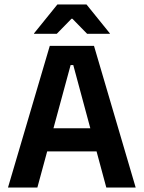

<svg xmlns="http://www.w3.org/2000/svg" viewBox="-20 -846 648 866"><path d="M16 0 204.5 -639H404L592 0H459.5L310.5 -552.5H298.5L148.5 0ZM159 -163V-267.5H448V-163ZM239 -826H370L475.5 -695.5V-693.5H373L306.5 -761.5H302.5L236 -693.5H133.5V-695.5Z"/></svg>

Font: Anek Odia SemiBold
Style: Regular
Weight: 600
Version: Version 1.003